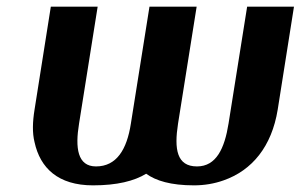

<svg xmlns="http://www.w3.org/2000/svg" viewBox="-20 -548 905 578"><path d="M84 -218C78 -181 77 -148 84 -120C101 -42 155 10 260 10C332 10 384 -3 420 -25C449 -4 494 10 564 10C595 10 625 5 653 -5C739 -35 798 -107 816 -218L865 -528H724L668 -176C656 -101 631 -47 573 -47C512 -47 504 -99 516 -176L572 -528H430L374 -176C362 -98 331 -47 269 -47C213 -47 206 -103 218 -176L274 -528H133Z"/></svg>

Font: Aerodynamic
Style: Obl
Weight: 500
Designer: Google
Version: Version 2.000980; 2014